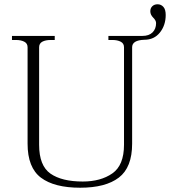

<svg xmlns="http://www.w3.org/2000/svg" viewBox="-20 -868 795 898"><path d="M109 -196V-647Q109 -665 93.5 -673Q78 -681 55 -681H36V-700H236V-681H217Q193 -681 178 -673Q163 -665 163 -647V-191Q163 -93 216 -56Q269 -19 367 -19Q451 -19 505.5 -57Q560 -95 560 -191V-647Q560 -665 544.5 -673Q529 -681 506 -681H487V-700H646Q677 -700 693.5 -716.5Q710 -733 710 -760Q710 -772 697 -785Q683 -799 683 -815Q683 -830 692.5 -839Q702 -848 717 -848Q733 -848 744 -836Q755 -824 755 -798Q755 -750 728 -716Q701 -682 655 -682Q598 -680 598 -647V-196Q598 -85 536 -37.5Q474 10 355 10Q234 10 171.5 -37Q109 -84 109 -196Z"/></svg>

Font: Taviraj ExtraLight
Style: Regular
Weight: 275
Designer: Katatrad Team
Foundry: CadsonDemak
Version: Version 1.001